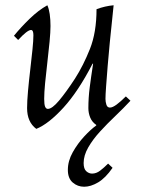

<svg xmlns="http://www.w3.org/2000/svg" viewBox="-20 -475 538 730"><path d="M476 -92Q450 -64 419 -34.5Q388 -5 360.5 25Q333 55 315.5 85.5Q298 116 298 145Q298 167 308 176Q318 185 330 185Q346 185 360.5 174Q375 163 391 147L408 163Q381 202 353 218.5Q325 235 300 235Q275 235 256.5 219Q238 203 238 171Q238 137 256.5 104Q275 71 300 44Q325 17 346 2V0Q330 -11 323 -28Q316 -45 316 -64Q316 -103 321 -142Q326 -181 334 -233H332Q278 -128 221.5 -66Q165 -4 118 15Q83 -11 83 -64Q83 -90 86.5 -129Q90 -168 95 -210Q100 -252 103.5 -287Q107 -322 107 -341Q107 -361 98 -361Q84 -361 49 -323L33 -339Q59 -371 92.5 -403.5Q126 -436 160 -455Q166 -442 169 -421.5Q172 -401 172 -376Q172 -354 168.5 -316.5Q165 -279 160 -237.5Q155 -196 151.5 -159Q148 -122 148 -99Q148 -78 151.5 -69.5Q155 -61 162 -61Q178 -61 204.5 -92.5Q231 -124 265 -176Q297 -226 322 -289Q347 -352 347 -440Q379 -452 412 -455Q410 -434 406 -396.5Q402 -359 397.5 -314Q393 -269 389.5 -225.5Q386 -182 383.5 -148Q381 -114 381 -99Q381 -88 384.5 -77Q388 -66 398 -66Q408 -66 423.5 -77.5Q439 -89 458 -108H459Z"/></svg>

Font: Bona Nova
Style: Italic
Weight: 400
Italic angle: -4°
Designer: Mateusz Machalski
Foundry: Capitalics
Version: Version 4.001; ttfautohint (v1.8.3)